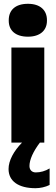

<svg xmlns="http://www.w3.org/2000/svg" viewBox="-20 -750 293 1010"><path d="M40 -500V0H96C52 45 25 95 25 139C25 203 77 240 167 240C191 240 219 234 241 223V136C218 150 193 157 168 157C147 157 135 143 135 123C135 90 155 46 190 0H213V-500ZM26 -641C26 -590 61 -557 127 -557C191 -557 227 -590 227 -641V-644C227 -697 191 -730 127 -730C61 -730 26 -697 26 -644Z"/></svg>

Font: LT Wave Black
Style: Regular
Weight: 900
Designer: Daniel Lyons
Version: Version 2.5 (Glyphs App)